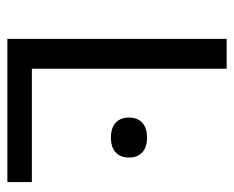

<svg xmlns="http://www.w3.org/2000/svg" viewBox="-77 -558 635 521"><g transform="rotate(90 240.5 -297.5)"><path d="M85.5 0V-595H166.5V-66.5H474V0ZM353.5 -281Q327 -281 313 -294Q299 -307 299 -330Q299 -353 313 -366Q327 -379 353.5 -379Q379.5 -379 393.5 -366Q407.5 -353 407.5 -330Q407.5 -307 393.5 -294Q379.5 -281 353.5 -281Z"/></g></svg>

Font: Encode Sans SC
Style: Regular
Weight: 400
Version: Version 3.002